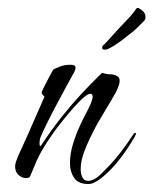

<svg xmlns="http://www.w3.org/2000/svg" viewBox="-20 -450 386 483"><path d="M203 13Q177 13 166.5 -2.5Q156 -18 156 -39Q156 -63 163.5 -87.5Q171 -112 180.5 -132.5Q190 -153 196 -164Q213 -196 213 -206Q213 -217 203 -213Q195 -210 181 -196Q167 -182 152 -164Q137 -146 125.5 -131Q114 -116 111 -111Q83 -71 72 -45Q61 -19 56 -7Q54 -2 45 -2Q36 -2 27 -9.5Q18 -17 18 -32Q18 -40 27 -60.5Q36 -81 49 -109Q61 -136 73 -163.5Q85 -191 92 -207Q85 -213 85 -216Q85 -219 86 -221Q88 -226 94 -237.5Q100 -249 106 -260.5Q112 -272 114 -275Q117 -277 129.5 -282Q142 -287 154 -287H158Q170 -287 170 -280Q170 -273 163 -262Q160 -257 149 -236.5Q138 -216 124 -190Q110 -164 98.5 -140.5Q87 -117 82 -105Q79 -96 79.5 -87.5Q80 -79 84 -85Q112 -127 136 -157Q160 -187 184 -213Q208 -239 237 -267Q247 -263 258 -263Q269 -263 277 -257Q281 -254 281 -247Q281 -233 264.5 -205.5Q248 -178 228 -144Q213 -118 198 -84Q183 -50 183 -25Q183 -12 187.5 -3.5Q192 5 202 5Q211 5 222 -2Q230 -7 257 -35.5Q284 -64 316 -113Q319 -116 320 -116Q322 -116 322 -114Q322 -112 319 -106Q286 -50 253.5 -18.5Q221 13 203 13ZM243 -325Q237 -325 237 -330Q237 -335 242 -338Q250 -346 265.5 -363.5Q281 -381 291 -391Q297 -397 306.5 -407.5Q316 -418 322 -427Q325 -432 330 -429Q336 -426 341 -420.5Q346 -415 346 -407Q346 -400 341 -396Q331 -386 324 -379Q317 -372 301 -360Q284 -346 267.5 -335.5Q251 -325 244 -325Z"/></svg>

Font: The Nautigal
Style: Regular
Weight: 400
Designer: Robert E. Leuschke
Foundry: Robert E. Leuschke
Version: Version 1.100; ttfautohint (v1.8.3)